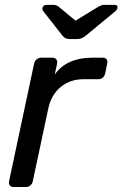

<svg xmlns="http://www.w3.org/2000/svg" viewBox="-20 -752 492 772"><path d="M35.2 0Q25 0 19.7 -6.4Q14.4 -12.7 16.4 -22.9L117.1 -496.3Q119.1 -506.4 127 -513.2Q135 -520 145.2 -520H191Q201.2 -520 206.4 -513.2Q211.6 -506.4 209.6 -496.3L200.1 -452.3Q223.5 -485.8 261.6 -502.9Q299.6 -520 350.7 -520H393.6Q403.7 -520 408.5 -513.6Q413.3 -507.3 411.3 -497.1L402.7 -456.4Q400.7 -446.3 393.1 -439.9Q385.6 -433.5 375.4 -433.5H316.2Q261.9 -433.5 224.1 -402.3Q186.2 -371 174.4 -316.6L111.7 -22.9Q109.7 -12.7 101.9 -6.4Q94 0 83.8 0ZM260 -595Q252.2 -595 245.2 -597.5Q238.2 -599.9 230.2 -609.9L154.8 -705.9Q150 -712.6 150.4 -718.1Q150.7 -724.5 155.7 -728.5Q160.7 -732.5 166.9 -732.5H194.1Q200.8 -732.5 205.8 -730.7Q210.9 -728.9 215.2 -725.5L283.6 -668.9L376.4 -725.5Q382.6 -728.9 387.7 -730.7Q392.8 -732.5 399.6 -732.5H441.1Q453 -732.5 452.4 -721.4Q452.1 -714.2 443.6 -706.7L326.7 -609.9Q313.9 -599.9 306.6 -597.5Q299.2 -595 290.6 -595Z"/></svg>

Font: Rubik Light
Style: Italic
Weight: 300
Italic angle: -12°
Designer: Hubert and Fischer
Foundry: Hubert and Fischer
Version: Version 2.300;gftools[0.9.30]